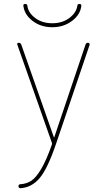

<svg xmlns="http://www.w3.org/2000/svg" viewBox="-20 -740 540 990"><path d="M100.6 -710Q98.6 -719.7 110.4 -719.7Q119.1 -719.7 121.1 -710.9Q125 -674.8 161.1 -647.5Q197.3 -620.1 249.5 -620.1Q301.8 -620.1 337.9 -647.5Q374 -674.8 378.9 -710.9Q379.9 -719.7 389.6 -719.7Q399.4 -719.7 399.4 -710Q394.5 -665 351.6 -632.3Q308.6 -599.6 249.5 -599.6Q190.4 -599.6 147.9 -632.3Q105.5 -665 100.6 -710ZM247.1 -4.9 69.3 -509.8Q67.4 -513.7 69.8 -516.6Q72.3 -519.5 76.2 -519.5Q85.9 -519.5 89.8 -509.8L257.8 -32.2Q257.8 -31.2 258.8 -31.2Q259.8 -31.2 259.8 -32.2L420.9 -509.8Q423.8 -519.5 433.6 -519.5Q436.5 -519.5 439.9 -516.6Q443.4 -513.7 442.4 -509.8L269.5 0Q225.6 129.9 184.1 178.7Q142.6 227.5 84 230.5Q80.1 230.5 77.6 227.1Q75.2 223.6 75.2 219.7Q75.2 215.8 77.6 212.9Q80.1 210 84 210Q117.2 208 141.6 191.9Q166 175.8 192.9 130.4Q219.7 85 248 3.9Q249 1 247.1 -4.9Z"/></svg>

Font: Rounded-X Mgen+ 1m thin
Style: Regular
Weight: 100
Designer: [Source Han Sans]
Ryoko NISHIZUKA  (kana & ideographs); Paul D. Hunt (Latin, Greek & Cyrillic); Wenlong ZHANG  (bopomofo
Version: Version 1.059.20150602